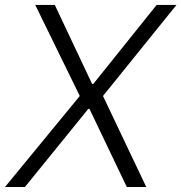

<svg xmlns="http://www.w3.org/2000/svg" viewBox="-36 -747 725 767"><path d="M182.9 -727.3 332 -411.6H336.6L589.8 -727.3H669L375.4 -363.6L548.3 0H470.5L321.4 -312.1H316.8L63.6 0H-16L282.7 -363.6L104.8 -727.3Z"/></svg>

Font: Inter Light  BETA
Style: Italic
Weight: 300
Italic angle: 9.39999°
Designer: Rasmus Andersson
Foundry: rsms
Version: Version 3.011;git-f93a4a705